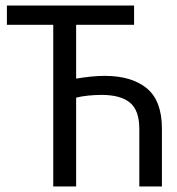

<svg xmlns="http://www.w3.org/2000/svg" viewBox="-20 -676 640 696"><path d="M173 0V-586H5V-656H466V-586H256V-391Q279 -395 306.5 -398Q334 -401 360 -401Q457 -401 512 -356Q567 -311 567 -209V0H485V-209Q485 -276 451 -304Q417 -332 348 -332Q325 -332 300 -329.5Q275 -327 256 -322V0Z"/></svg>

Font: Source Code Pro
Style: Regular
Weight: 400
Monospace: yes
Designer: Paul D. Hunt, Teo Tuominen
Foundry: Adobe Systems Incorporated
Version: Version 2.030;PS 1.000;hotconv 16.6.51;makeotf.lib2.5.65220